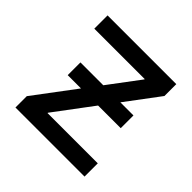

<svg xmlns="http://www.w3.org/2000/svg" viewBox="-141 -638 760 760"><g transform="rotate(45 239.5 -258.0)"><path d="M45.9 -63.5 328.1 -439.5V-441.4H45.9V-515.6H430.7V-449.2L151.4 -76.2V-74.2H432.6V0H45.9ZM101.6 -308.1H398.4V-236.8H101.6Z"/></g></svg>

Font: Intratopia Thin
Style: Regular
Weight: 100
Designer: Rasmus Andersson
Foundry: rsms
Version: Version 3.000;Glyphs 3.2.3 (3260)